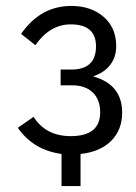

<svg xmlns="http://www.w3.org/2000/svg" viewBox="-20 -504 456 646"><path d="M391 -125Q391 -67 354 -30Q317 7 251 14V122H187V14Q92 1 40 -74L93 -111Q134 -46 218 -46Q317 -46 317 -126Q317 -169 292 -193Q267 -217 222 -217H184V-270H220Q303 -270 303 -348Q303 -422 218 -422Q148 -422 99 -352L51 -390Q116 -484 220 -484Q286 -484 328.5 -447.5Q371 -411 371 -348Q371 -312 350.5 -285.5Q330 -259 293 -247Q391 -220 391 -125Z"/></svg>

Font: Didact Gothic
Style: Regular
Weight: 400
Designer: Daniel Johnson
Foundry: Daniel Johnson
Version: Version 2.101;PS 002.101;hotconv 1.0.88;makeotf.lib2.5.64775